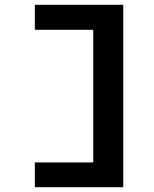

<svg xmlns="http://www.w3.org/2000/svg" viewBox="-20 -689 640 799"><path d="M493 90H125V-13H368V-565H125V-669H493Z"/></svg>

Font: Inconsolata Expanded ExtraBold
Style: Regular
Weight: 800
Width: 7
Monospace: yes
Designer: Raph Levien, Cyreal, Brenton Simpson
Foundry: Raph Levien, Cyreal, Google
Version: Version 3.001; ttfautohint (v1.8.2.53-6de2)